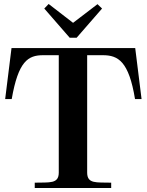

<svg xmlns="http://www.w3.org/2000/svg" viewBox="-20 -947 739 967"><path d="M6 -448H39C72 -638 121 -669 197 -669H276V-78C276 -20 230 -29 155 -27V0H540V-27C465 -29 419 -20 419 -78V-669H498C575 -669 629 -638 660 -448H693L661 -705H38ZM203 -904 225 -927 348 -832 471 -926 494 -904 366 -757H331Z"/></svg>

Font: Ortica Linear
Style: Bold
Weight: 700
Designer: Benedetta Bovani
Foundry: Collletttivo
Version: Version 2.000;Glyphs 3.1.2 (3151)